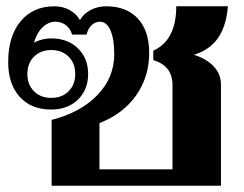

<svg xmlns="http://www.w3.org/2000/svg" viewBox="-20 -590 776 610"><path d="M144 -209Q237 -233 290 -288.5Q343 -344 343 -418Q343 -466 331 -493.5Q319 -521 297 -521Q282 -521 270.5 -509.5Q259 -498 255 -480H209Q204 -499 189.5 -510Q175 -521 156 -521Q133 -521 114.5 -502.5Q96 -484 88 -454Q97 -460 112.5 -464Q128 -468 143 -468Q195 -468 227.5 -436.5Q260 -405 260 -355Q260 -305 227.5 -273.5Q195 -242 143 -242Q79 -242 42.5 -282.5Q6 -323 6 -393Q6 -475 45.5 -522.5Q85 -570 153 -570Q180 -570 201.5 -558Q223 -546 234 -526Q245 -546 267.5 -558Q290 -570 317 -570Q382 -570 418 -531Q454 -492 454 -422Q454 -346 412.5 -287Q371 -228 296 -199V-52H528V-320Q528 -381 467 -399V-429Q540 -462 540 -570H704Q699 -507 672.5 -469Q646 -431 596 -416Q637 -403 659.5 -378.5Q682 -354 682 -322V0H144ZM219 -355Q219 -389 198 -410Q177 -431 143 -431Q109 -431 88 -410Q67 -389 67 -355Q67 -321 88 -300Q109 -279 143 -279Q177 -279 198 -300Q219 -321 219 -355Z"/></svg>

Font: Fahkwang
Style: Bold
Weight: 700
Designer: Suppakit Chalermlarp | Katatrad Co.,Ltd.
Foundry: Cadson Demak Co.,Ltd.
Version: Version 1.000; ttfautohint (v1.6)